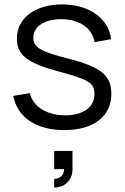

<svg xmlns="http://www.w3.org/2000/svg" viewBox="-20 -575 565 870"><path d="M271.5 14.5C404 14.5 484.5 -47.5 484.5 -149.5C484.5 -233 438 -271.5 289 -309.5C161.5 -341.5 131 -361.5 131 -404.5C131 -455.5 184 -489.5 260.5 -488C341.5 -486.5 398 -447.5 408.5 -384L483.5 -397.5C472.5 -491.5 383.5 -555 261.5 -555C139.5 -555 56.5 -493 56.5 -401C56.5 -325.5 101.5 -290 248 -250.5C385 -213.5 408 -198.5 408 -148.5C408 -89.5 357.5 -52.5 275.5 -52.5C191.5 -52.5 130.5 -91.5 115 -153L40 -140.5C58.5 -43 145 14.5 271.5 14.5ZM225.5 275C267 275 308.5 247.5 308.5 191.5V109H225.5V191.5H270C272 227.5 237.5 236 225.5 236Z"/></svg>

Font: Manrope
Style: Regular
Weight: 400
Designer: Mikhail Sharanda
Foundry: Mikhail Sharanda
Version: Version 4.505